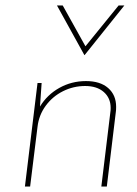

<svg xmlns="http://www.w3.org/2000/svg" viewBox="-20 -681 500 701"><path d="M294 -385Q346 -385 375 -359.5Q404 -334 404 -291Q404 -279 403 -273L370 0H350L383 -272Q384 -277 384 -287Q384 -323 359 -345Q334 -367 291 -367Q248 -367 210 -348Q172 -329 147 -295Q122 -261 117 -218L90 0H71L117 -378H132L126 -292Q152 -335 196.5 -360Q241 -385 294 -385ZM434 -661 289 -480H288L188 -661H209L292 -512L413 -661Z"/></svg>

Font: Josefin Sans Thin
Style: Italic
Weight: 200
Italic angle: -7°
Designer: Santiago Orozco
Foundry: Typemade
Version: Version 2.000